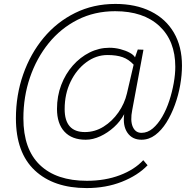

<svg xmlns="http://www.w3.org/2000/svg" viewBox="-20 -745 994 977"><path d="M421 212Q253 212 157 122Q61 32 61 -143Q61 -261 98 -366.5Q135 -472 202 -552.5Q269 -633 362 -679Q455 -725 567 -725Q671 -725 747.5 -687Q824 -649 865 -578.5Q906 -508 906 -411Q906 -364 897 -312.5Q888 -261 870 -211.5Q852 -162 827 -122Q802 -82 770 -58Q738 -34 700 -34Q653 -34 628.5 -69.5Q604 -105 612 -164Q592 -127 560 -98Q528 -69 490.5 -51.5Q453 -34 416 -34Q346 -34 308 -75Q270 -116 270 -191Q270 -256 291.5 -312.5Q313 -369 350.5 -411.5Q388 -454 436 -478Q484 -502 537 -502Q565 -502 592 -495Q619 -488 639.5 -477Q660 -466 667 -453L681 -493L710 -492L653 -186Q642 -131 655.5 -100Q669 -69 700 -69Q731 -69 757.5 -91.5Q784 -114 805.5 -151Q827 -188 841.5 -232.5Q856 -277 864 -322Q872 -367 872 -405Q872 -537 791 -612.5Q710 -688 566 -688Q461 -688 375 -644.5Q289 -601 227.5 -525Q166 -449 132.5 -351Q99 -253 99 -143Q99 14 183 94.5Q267 175 422 175Q515 175 590 146.5Q665 118 709 70L731 96Q681 148 600 180Q519 212 421 212ZM412 -73Q463 -73 507 -100.5Q551 -128 582.5 -173Q614 -218 626 -270L660 -416Q635 -443 604 -454Q573 -465 527 -465Q469 -465 419 -428Q369 -391 339 -329Q309 -267 309 -190Q309 -73 412 -73Z"/></svg>

Font: Livvic ExtraLight
Style: Italic
Weight: 275
Italic angle: -10°
Designer: Jacques Le Bailly, Baron von Fonthausen
Version: Version 1.001; ttfautohint (v1.8.2)